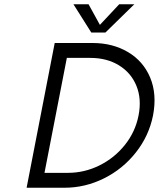

<svg xmlns="http://www.w3.org/2000/svg" viewBox="-20 -882 746 902"><path d="M237 -680H415Q509 -680 581 -637.5Q653 -595 685.5 -517.5Q718 -440 699 -340Q680 -244 618.5 -166Q557 -88 468.5 -44Q380 0 283 0H105ZM631 -340Q646 -417 621 -478.5Q596 -540 539 -575Q482 -610 404 -610H294L189 -70H299Q377 -70 447.5 -105Q518 -140 567 -201.5Q616 -263 631 -340ZM325 -862H396L456 -753H438L540 -862H611L475 -729H409Z"/></svg>

Font: Teachers[wght] Italic
Style: Regular
Weight: 400
Designer: Alfredo Marco Pradil & Chank Diesel
Version: Version 1.000;Glyphs 3.1.2 (3151)